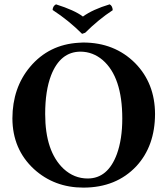

<svg xmlns="http://www.w3.org/2000/svg" viewBox="-20 -854 770 884"><path d="M222.2 -808.1Q223.1 -826.2 237.8 -834Q323.2 -807.1 361.8 -777.8Q406.7 -810.5 484.9 -834Q498 -827.1 499 -807.1Q434.6 -765.1 372.1 -703.1L357.9 -698.2Q296.4 -759.8 222.2 -808.1ZM351.1 -616.2Q257.8 -616.2 215.3 -507.3Q188 -436.5 188 -329.1Q188 -156.7 272.9 -76.7Q321.3 -32.2 383.8 -32.2Q476.6 -32.2 518.1 -144.5Q543 -212.9 543 -308.1Q543 -499.5 452.6 -577.6Q407.7 -615.7 351.1 -616.2ZM693.8 -329.1Q693.4 -181.6 607.9 -88.9Q515.1 9.8 363.8 9.8Q230 9.8 136.2 -75.7Q37.6 -167 37.1 -309.1Q37.6 -449.7 118.2 -545.9Q205.1 -649.4 343.3 -657.2Q353 -657.7 362.8 -658.2Q507.3 -658.2 602.1 -563.5Q693.4 -470.7 693.8 -329.1Z"/></svg>

Font: Linux Libertine O
Style: Bold
Weight: 700
Designer: Philipp H. Poll
Foundry: Philipp H. Poll
Version: Version 5.0.0